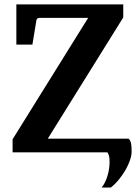

<svg xmlns="http://www.w3.org/2000/svg" viewBox="-20 -691 621 871"><path d="M196.8 -62H563.5Q571.8 -53.7 574.5 -40.8Q577.1 -27.8 577.1 -3.4Q577.1 13.7 569.8 35.4Q562.5 57.1 549.8 79.3Q537.1 101.6 520 122.6Q502.9 143.6 482.9 159.7H440.9Q449.2 149.9 456.1 136.2Q462.9 122.6 467.5 107.2Q472.2 91.8 474.6 75.4Q477.1 59.1 477.1 44.4Q477.1 25.4 474.6 16.4Q472.2 7.3 467.3 0H37.1V-59.1L379.9 -609.9H159.2Q147 -609.9 145 -598.1L127 -488.8H54.2V-670.9H539.1V-611.8Z"/></svg>

Font: Charis SIL
Style: Bold
Weight: 700
Foundry: SIL International
Version: Version 4.112